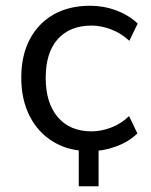

<svg xmlns="http://www.w3.org/2000/svg" viewBox="-20 -517 524 668"><path d="M254 131V-39H323V131ZM294 9Q220 9 166.5 -23Q113 -55 83.5 -112.5Q54 -170 54 -247Q54 -324 83.5 -380Q113 -436 166.5 -466.5Q220 -497 294 -497Q341 -497 385 -480.5Q429 -464 459 -435L430 -375Q401 -402 366 -415Q331 -428 299 -428Q223 -428 181 -381Q139 -334 139 -246Q139 -159 181 -109.5Q223 -60 299 -60Q331 -60 366 -73Q401 -86 429 -113L458 -53Q429 -24 384 -7.5Q339 9 294 9Z"/></svg>

Font: Nunito Sans 11pt
Style: Regular
Weight: 400
Version: Version 3.101;gftools[0.9.27]